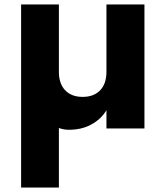

<svg xmlns="http://www.w3.org/2000/svg" viewBox="-20 -578 745 864"><path d="M630 -558V0H459V-82Q434 -41 390.5 -17.5Q347 6 290 6Q267 6 245 -2V266H75V-558H245V-255Q245 -201 273.5 -171.5Q302 -142 352 -142Q402 -142 430.5 -171.5Q459 -201 459 -255V-558Z"/></svg>

Font: Poppins A&M
Style: Bold-A&M
Weight: 700
Designer: Ninad Kale (Devanagari), Jonny Pinhorn (Latin)
Foundry: Indian Type Foundry
Version: 4.004